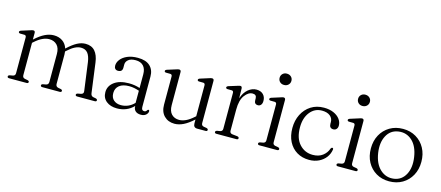

<svg xmlns="http://www.w3.org/2000/svg" viewBox="-48 -1154 3812 1658"><g transform="rotate(15 1858.0 -325.0)"><path d="M165 -435.5V-376Q213 -420 253.2 -439.2Q293.5 -458.5 332 -458.5Q377 -458.5 409.2 -436.5Q441.5 -414.5 454.5 -373.5L456.5 -375Q503 -418.5 540.8 -438.5Q578.5 -458.5 615.5 -458.5Q669.5 -458.5 699.8 -424Q730 -389.5 738.5 -325L774 -59Q777.5 -34.5 797.5 -30.5L821 -26Q835 -22 835 -12.5Q835 0 819 0H662Q646 0 646 -12.5Q646 -21.5 660 -25.5L686.5 -30.5Q712 -35.5 708.5 -59.5L674.5 -311Q667 -364 646 -390Q625 -416 585.5 -416Q560.5 -416 532.2 -402.2Q504 -388.5 469.5 -357L460 -348.5Q462 -336 462 -322V-59Q462 -35 485 -30L509 -25.5Q522 -21.5 522 -12.5Q522 0 506 0H350.5Q334.5 0 334.5 -12.5Q334.5 -22 348 -25.5L375 -30.5Q397.5 -35 397.5 -59.5V-309Q397.5 -362.5 371 -389.2Q344.5 -416 302 -416Q273.5 -416 241.8 -401.5Q210 -387 174 -354.5L165 -346.5V-57.5Q165 -35 186 -30.5L212 -25.5Q225.5 -22 225.5 -12.5Q225.5 0 209.5 0H53.5Q37.5 0 37.5 -12.5Q37.5 -22 51.5 -26L79 -31Q100 -35.5 100 -57V-377.5Q100 -395.5 84.5 -397L44.5 -397.5Q31.5 -399.5 31.5 -409Q31.5 -418.5 46.5 -423.5L119 -446.5Q140 -454 148 -454Q165 -454 165 -435.5Z M887 -100Q887 -155 934.5 -190.5Q982 -226 1065.5 -226Q1093 -226 1117.8 -221.8Q1142.5 -217.5 1163.5 -210.5V-332.5Q1163.5 -381.5 1139 -407.5Q1114.5 -433.5 1070 -433.5Q1026 -433.5 1004.5 -415.2Q983 -397 983 -372.5V-343Q983 -305.5 944 -305.5Q927.5 -305.5 918.5 -315.5Q909.5 -325.5 909.5 -342.5Q909.5 -372 930.2 -398.5Q951 -425 989.8 -441.8Q1028.5 -458.5 1083 -458.5Q1155 -458.5 1191.8 -424Q1228.5 -389.5 1228.5 -330.5V-59.5Q1228.5 -27 1252.5 -27Q1262 -27 1267.5 -31.2Q1273 -35.5 1276.5 -41.5Q1281.5 -48.5 1286 -48.5Q1295 -48.5 1295 -37Q1295 -20.5 1278.8 -5.2Q1262.5 10 1233 10Q1202 10 1184.5 -5.5Q1167 -21 1167 -50.5Q1107 10.5 1019 10.5Q960 10.5 923.5 -19Q887 -48.5 887 -100ZM955 -110Q955 -69 980.2 -47.2Q1005.5 -25.5 1044.5 -25.5Q1113.5 -25.5 1163.5 -77.5V-186Q1143 -193 1120.5 -197.8Q1098 -202.5 1072.5 -202.5Q1017 -202.5 986 -177.8Q955 -153 955 -110Z M1404.5 -126.5V-377Q1404.5 -395.5 1389 -397L1348.5 -397.5Q1335.5 -399 1335.5 -409Q1335.5 -418.5 1350.5 -423.5L1423.5 -446.5Q1444.5 -453.5 1452 -453.5Q1469.5 -453.5 1469.5 -435V-139.5Q1469.5 -86 1495.5 -59.2Q1521.5 -32.5 1563.5 -32.5Q1591.5 -32.5 1623 -47Q1654.5 -61.5 1690.5 -94L1699 -101.5V-377Q1699 -395.5 1683.5 -397L1643.5 -397.5Q1630.5 -399 1630.5 -409Q1630.5 -418.5 1645.5 -423.5L1718 -446.5Q1728 -450 1734.8 -451.8Q1741.5 -453.5 1746.5 -453.5Q1764 -453.5 1764 -435V-57.5Q1764 -35.5 1785 -31L1811 -26.5Q1825.5 -22.5 1825.5 -12.5Q1825.5 0 1809 0H1735Q1700 0 1700 -38V-72.5Q1652 -29 1611.8 -9.5Q1571.5 10 1533 10Q1476.5 10 1440.5 -26Q1404.5 -62 1404.5 -126.5Z M2015.5 -434.5 2017 -347Q2035 -401.5 2069.5 -430Q2104 -458.5 2143 -458.5Q2181.5 -458.5 2203.5 -436.8Q2225.5 -415 2225.5 -379Q2225.5 -356 2215.2 -343.5Q2205 -331 2189 -331Q2155 -331 2155 -368V-382.5Q2155 -417 2119 -417Q2081.5 -417 2049.5 -373.8Q2017.5 -330.5 2017.5 -247V-57.5Q2017.5 -34.5 2041 -31.5L2085.5 -26.5Q2101.5 -24 2101.5 -12.5Q2101.5 0 2085 0H1907Q1890.5 0 1890.5 -12.5Q1890.5 -22 1905 -26.5L1932 -31Q1953 -35.5 1953 -57V-377.5Q1953 -396 1938 -397L1897.5 -397.5Q1884.5 -399.5 1884.5 -409Q1884.5 -418.5 1899.5 -424L1972 -446.5Q1993.5 -453.5 2000 -453.5Q2014.5 -453.5 2015.5 -434.5Z M2360.5 -558.5Q2338 -558.5 2323.2 -572.8Q2308.5 -587 2308.5 -609Q2308.5 -631 2323.2 -645.2Q2338 -659.5 2360.5 -659.5Q2384 -659.5 2399 -645.2Q2414 -631 2414 -609Q2414 -587.5 2399 -573Q2384 -558.5 2360.5 -558.5ZM2403 -435.5V-57.5Q2403 -35.5 2424 -31L2450 -26.5Q2464.5 -22.5 2464.5 -12.5Q2464.5 0 2448 0H2291.5Q2275.5 0 2275.5 -12.5Q2275.5 -22 2289.5 -26L2317 -31Q2338 -36 2338 -57V-377.5Q2338 -395.5 2322.5 -397L2282.5 -397.5Q2269.5 -399.5 2269.5 -409Q2269.5 -418.5 2284.5 -423.5L2357 -446.5Q2378 -454 2385.5 -454Q2403 -454 2403 -435.5Z M2909.5 -341.5Q2909.5 -322.5 2899 -310.5Q2888.5 -298.5 2871.5 -298.5Q2835 -298.5 2835 -338.5V-354Q2835 -387.5 2809 -408.5Q2783 -429.5 2736.5 -429.5Q2671 -429.5 2630 -377.2Q2589 -325 2589 -241.5Q2589 -144.5 2636.5 -92Q2684 -39.5 2756 -39.5Q2809 -39.5 2843.8 -65.8Q2878.5 -92 2891.5 -131.5Q2897.5 -142.5 2904.5 -142.5Q2915 -142.5 2914 -129Q2908.5 -90 2885 -58.5Q2861.5 -27 2823.2 -8.2Q2785 10.5 2736.5 10.5Q2674 10.5 2626.8 -18Q2579.5 -46.5 2553.2 -98Q2527 -149.5 2527 -219Q2527 -286 2554.2 -340.5Q2581.5 -395 2631 -426.8Q2680.5 -458.5 2746.5 -458.5Q2797 -458.5 2833.5 -442.2Q2870 -426 2889.8 -399.2Q2909.5 -372.5 2909.5 -341.5Z M3062 -558.5Q3039.5 -558.5 3024.8 -572.8Q3010 -587 3010 -609Q3010 -631 3024.8 -645.2Q3039.5 -659.5 3062 -659.5Q3085.5 -659.5 3100.5 -645.2Q3115.5 -631 3115.5 -609Q3115.5 -587.5 3100.5 -573Q3085.5 -558.5 3062 -558.5ZM3104.5 -435.5V-57.5Q3104.5 -35.5 3125.5 -31L3151.5 -26.5Q3166 -22.5 3166 -12.5Q3166 0 3149.5 0H2993Q2977 0 2977 -12.5Q2977 -22 2991 -26L3018.5 -31Q3039.5 -36 3039.5 -57V-377.5Q3039.5 -395.5 3024 -397L2984 -397.5Q2971 -399.5 2971 -409Q2971 -418.5 2986 -423.5L3058.5 -446.5Q3079.5 -454 3087 -454Q3104.5 -454 3104.5 -435.5Z M3454.5 -458.5Q3520 -458.5 3570.8 -428.2Q3621.5 -398 3650.2 -345.2Q3679 -292.5 3679 -223.5Q3679 -155.5 3650 -102.5Q3621 -49.5 3569.8 -19.5Q3518.5 10.5 3452 10.5Q3386 10.5 3335.5 -19.5Q3285 -49.5 3256.2 -102.2Q3227.5 -155 3227.5 -224Q3227.5 -292 3256.2 -345Q3285 -398 3336.2 -428.2Q3387.5 -458.5 3454.5 -458.5ZM3488 -22Q3555.5 -32 3588.5 -93.8Q3621.5 -155.5 3608 -246.5Q3594 -342 3542.2 -389.2Q3490.5 -436.5 3419.5 -426Q3350.5 -416 3317.8 -354Q3285 -292 3298.5 -202Q3313 -107 3365.5 -59.5Q3418 -12 3488 -22Z"/></g></svg>

Font: Fraunces 72pt Soft Light
Style: Regular
Weight: 300
Version: Version 1.000;[b76b70a41]